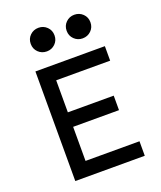

<svg xmlns="http://www.w3.org/2000/svg" viewBox="-157 -971 895 1070"><g transform="rotate(-20 290.0 -436.5)"><path d="M102 0V-650H514V-564H194V-374H466V-288H194V-86H514V0ZM201 -733Q171 -733 150.5 -753Q130 -773 130 -803Q130 -833 150.5 -853Q171 -873 201 -873Q230 -873 250.5 -853Q271 -833 271 -803Q271 -773 250.5 -753Q230 -733 201 -733ZM413 -733Q384 -733 363.5 -753Q343 -773 343 -803Q343 -833 363.5 -853Q384 -873 413 -873Q443 -873 463.5 -853Q484 -833 484 -803Q484 -773 463.5 -753Q443 -733 413 -733Z"/></g></svg>

Font: Sometype Mono Medium
Style: Regular
Weight: 500
Monospace: yes
Designer: Ryoichi Tsunekawa
Foundry: Dharma Type
Version: Version 1.000; ttfautohint (v1.8.3)